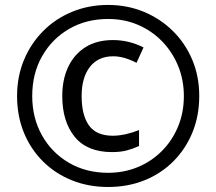

<svg xmlns="http://www.w3.org/2000/svg" viewBox="-20 -744 872 774"><path d="M416 9.8Q336.4 9.8 269.3 -17.3Q202.1 -44.4 152.6 -94Q103 -143.6 75.9 -210.4Q48.8 -277.3 48.8 -356.9Q48.8 -435.1 76.4 -501.7Q104 -568.4 153.6 -618.4Q203.1 -668.5 270.3 -696.3Q337.4 -724.1 416 -724.1Q492.2 -724.1 558.8 -696.8Q625.5 -669.4 676 -619.9Q726.6 -570.3 754.9 -503.4Q783.2 -436.5 783.2 -356.9Q783.2 -277.3 755.9 -210.4Q728.5 -143.6 679.2 -94Q629.9 -44.4 562.7 -17.3Q495.6 9.8 416 9.8ZM416 -47.4Q479.5 -47.4 534.7 -70.1Q589.8 -92.8 631.8 -134.5Q673.8 -176.3 697.5 -232.9Q721.2 -289.6 721.2 -356.9Q721.2 -420.9 698.5 -477.1Q675.8 -533.2 634.5 -576.2Q593.3 -619.1 537.6 -643.3Q481.9 -667.5 416 -667.5Q327.6 -667.5 258.5 -627.4Q189.5 -587.4 149.7 -517.3Q109.9 -447.3 109.9 -356.9Q109.9 -269 148.9 -199Q188 -128.9 257.3 -88.1Q326.7 -47.4 416 -47.4ZM431.6 -130.9Q331.1 -130.9 281 -192.6Q231 -254.4 231 -356.9Q231 -422.9 254.6 -473.6Q278.3 -524.4 324 -553.5Q369.6 -582.5 435.5 -582.5Q500 -582.5 558.6 -552.7L530.3 -490.7Q479.5 -517.1 436.5 -517.1Q375.5 -517.1 342.3 -474.1Q309.1 -431.2 309.1 -356.9Q309.1 -279.3 338.9 -238Q368.7 -196.8 435.1 -196.8Q459 -196.8 487.3 -203.1Q515.6 -209.5 540.5 -219.7V-155.3Q516.6 -144.5 491.5 -137.7Q466.3 -130.9 431.6 -130.9Z"/></svg>

Font: Open Sans SemiBold
Style: Regular
Weight: 600
Designer: Monotype Design Team
Foundry: Monotype Imaging Inc.
Version: Version 3.003; ttfautohint (v1.8.4)